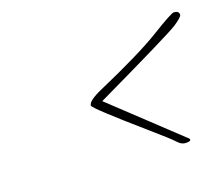

<svg xmlns="http://www.w3.org/2000/svg" viewBox="-55 -511 495 425"><g transform="rotate(-15 192.5 -299.0)"><path d="M327 -156Q315 -154 305 -163.5Q295 -173 252 -204Q142 -284 142 -290Q142 -301 173 -318Q274 -373 320.5 -407.5Q367 -442 373 -442Q385 -442 385 -433Q385 -428 367 -413.5Q349 -399 169 -293L330 -166Q335 -163 335 -160Q335 -157 327 -156Z"/></g></svg>

Font: Miss Fajardose
Style: Regular
Weight: 400
Version: Version 1.000